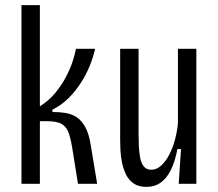

<svg xmlns="http://www.w3.org/2000/svg" viewBox="-20 -719 852 751"><path d="M64 0V-699H136V-303Q172 -326 197 -356.5Q222 -387 239 -420Q256 -453 265 -481.5Q274 -510 277 -528H352Q345 -496 331 -461.5Q317 -427 296 -394.5Q275 -362 248 -335Q221 -308 185 -290V-281Q213 -281 237 -277Q261 -273 280 -260.5Q299 -248 313.5 -222Q328 -196 335 -151L360 0H285L266 -119Q259 -167 250.5 -194Q242 -221 223 -233Q204 -245 163 -245H136V0Z M553 12Q522 12 502.5 -1.5Q483 -15 472.5 -37Q462 -59 457 -84.5Q452 -110 451 -133Q450 -156 450 -173V-528H522V-199Q522 -175 523 -150Q524 -125 528 -103Q532 -81 542.5 -68Q553 -55 572 -55Q592 -55 610 -71Q628 -87 642 -114Q656 -141 664.5 -173Q673 -205 676 -237V-528H748V-200V0H679L688 -136H674Q664 -84 647 -51.5Q630 -19 607 -3.5Q584 12 553 12Z"/></svg>

Font: Bricolage Grotesque Condensed Light
Style: Regular
Weight: 300
Width: 3
Designer: Mathieu Triay
Foundry: Atelier Triay
Version: Version 1.000;gftools[0.9.30]